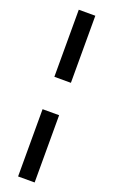

<svg xmlns="http://www.w3.org/2000/svg" viewBox="-179 -755 598 1014"><g transform="rotate(20 120.5 -247.5)"><path d="M74 -339V-716H167V-339ZM74 221V-157H167V221Z"/></g></svg>

Font: Cairo Play SemiBold
Style: Regular
Weight: 600
Designer: Mohamed Gaber, Accademia di Belle Arti di Urbino
Foundry: Kief Type Foundry, Accademia di Belle Arti di Urbino
Version: Version 3.130;gftools[0.9.24]